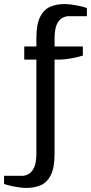

<svg xmlns="http://www.w3.org/2000/svg" viewBox="-90 -720 450 950"><path d="M40 210Q25 210 4 207Q-17 204 -37 199.5Q-57 195 -70 190V150H20Q35 150 51.5 141Q68 132 79 108.5Q90 85 90 40V-425H30V-490H90V-530Q90 -600 108.5 -636.5Q127 -673 158.5 -686.5Q190 -700 230 -700Q245 -700 266 -697Q287 -694 307.5 -689.5Q328 -685 340 -680V-640H250Q235 -640 218.5 -631.5Q202 -623 191 -599Q180 -575 180 -530V-490H320V-445Q298 -438 264 -431.5Q230 -425 200 -425H180V40Q180 110 161.5 146.5Q143 183 111.5 196.5Q80 210 40 210Z"/></svg>

Font: Cuprum
Style: Regular
Weight: 400
Designer: Jovanny Lemonad
Foundry: Jovanny Lemonad
Version: Version 3.000